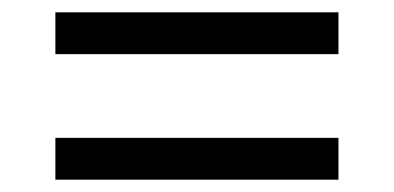

<svg xmlns="http://www.w3.org/2000/svg" viewBox="-20 -488 640 312"><path d="M70 -468H530V-400H70ZM70 -264H530V-196H70Z"/></svg>

Font: Krub Medium
Style: Regular
Weight: 500
Designer: Ekaluck Peanpanawate
Foundry: Cadson Demak Co.,Ltd.
Version: Version 1.000; ttfautohint (v1.6)